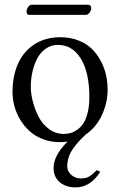

<svg xmlns="http://www.w3.org/2000/svg" viewBox="-20 -603 520 831"><path d="M351.6 -538.6H106.9Q94.7 -538.6 94.7 -553.2Q94.7 -562.5 101.6 -572.5Q108.4 -582.5 116.7 -582.5H361.3Q368.2 -582.5 371.6 -578.1Q375 -573.7 375 -567.9Q375 -558.6 367.7 -548.6Q360.4 -538.6 351.6 -538.6ZM414.1 140.6Q371.1 208 307.6 208Q265.6 208 238.8 185.8Q211.9 163.6 211.9 124Q211.9 69.8 272.5 9.8Q256.3 12.2 239.3 12.2Q200.2 12.2 166.5 -0.5Q132.8 -13.2 108.9 -34.7Q85 -56.2 67.9 -84.2Q50.8 -112.3 42.5 -143.1Q34.2 -173.8 34.2 -205.1Q34.2 -273.9 57.9 -327.1Q81.5 -380.4 128.9 -411.1Q176.3 -441.9 240.7 -441.9Q283.7 -441.9 318.8 -428.2Q354 -414.6 377.2 -391.8Q400.4 -369.1 416.3 -339.1Q432.1 -309.1 439 -277.8Q445.8 -246.6 445.8 -214.4Q445.8 -159.2 421.4 -105.7Q397 -52.2 350.6 -20.5Q333.5 -4.4 321 9.3Q308.6 22.9 296.1 40.5Q283.7 58.1 277.3 77.6Q271 97.2 271 117.7Q271 137.7 288.1 153.6Q305.2 169.4 331.1 169.4Q351.6 169.4 365.7 161.1Q379.9 152.8 398.9 133.3ZM230.5 -408.7Q201.7 -408.7 178.7 -392.8Q155.8 -377 141.8 -350.8Q127.9 -324.7 120.6 -293.2Q113.3 -261.7 113.3 -228Q113.3 -197.8 122.1 -163.6Q130.9 -129.4 147.2 -97.4Q163.6 -65.4 192.1 -44.4Q220.7 -23.4 255.9 -23.4Q271 -23.4 284.9 -27.1Q298.8 -30.8 314.2 -41.5Q329.6 -52.2 340.8 -69.1Q352.1 -85.9 359.4 -115.2Q366.7 -144.5 366.7 -182.1Q366.7 -290 329.8 -349.4Q293 -408.7 230.5 -408.7Z"/></svg>

Font: Libertinage
Style: f
Weight: 400
Designer: OSP
Foundry: OSP
Version: Version 1.0; 2008; OFL relea